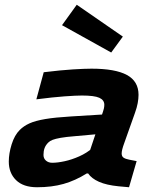

<svg xmlns="http://www.w3.org/2000/svg" viewBox="-20 -779 654 808"><path d="M200 -94Q222 -94 252 -100.5Q282 -107 313.5 -121Q345 -135 369 -156L351 -49H345Q297 -19 247.5 -5Q198 9 136 9Q78 9 47.5 -21Q17 -51 17 -99Q17 -133 29 -171.5Q41 -210 63 -232Q80 -249 104.5 -260Q129 -271 170.5 -278Q212 -285 279 -289L426 -298L396 -215L296 -206Q258 -203 235.5 -199Q213 -195 201.5 -190.5Q190 -186 183 -179Q172 -168 167.5 -155.5Q163 -143 163 -127Q163 -112 173.5 -103Q184 -94 200 -94ZM504 -180Q497 -161 494.5 -150.5Q492 -140 492 -133Q492 -121 500 -115.5Q508 -110 524 -107L555 -101L523 9L479 5Q428 0 396.5 -14Q365 -28 351 -49V-123L407 -290Q415 -313 417 -321.5Q419 -330 419 -338Q419 -358 398 -367.5Q377 -377 325 -377Q300 -377 251.5 -373.5Q203 -370 133 -361L164 -475Q238 -484 287.5 -487Q337 -490 365 -490Q465 -490 514 -463.5Q563 -437 563 -380Q563 -364 559.5 -345Q556 -326 548 -304ZM497 -625 448 -558 241 -673 303 -759Z"/></svg>

Font: Intel One Mono Light
Style: Italic
Weight: 300
Italic angle: -16°
Monospace: yes
Designer: Fred Shallcrass
Foundry: Frere-Jones Type LLC
Version: Version 1.004